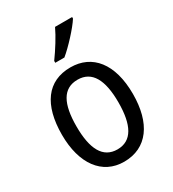

<svg xmlns="http://www.w3.org/2000/svg" viewBox="-187 -870 889 984"><g transform="rotate(-30 257.5 -378.0)"><path d="M395 -757V-766H294C273 -721 237 -664 203 -617V-606H257C301 -642 370 -717 395 -757ZM468 -269C468 -449 386 -547 258 -547C121 -547 48 -446 48 -269C48 -97 127 10 256 10C393 10 468 -97 468 -269ZM134 -269C134 -402 171 -474 258 -474C343 -474 382 -402 382 -269C382 -135 343 -62 258 -62C172 -62 134 -136 134 -269Z"/></g></svg>

Font: Noto Sans Oriya Cond
Style: Regular
Weight: 400
Width: 3
Designer: Amélie Bonet and Sol Matas
Foundry: Google LLC
Version: Version 2.006